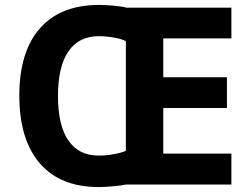

<svg xmlns="http://www.w3.org/2000/svg" viewBox="-20 -745 1013 775"><path d="M58 -359Q58 -536 141 -630.5Q224 -725 379 -725Q408 -725 440.5 -722Q473 -719 490 -714H914V-590H639V-433H896V-309H639V-125H914V0H488Q470 4 436 7Q402 10 378 10Q223 10 140.5 -86Q58 -182 58 -359ZM488 -136V-579Q471 -588 439 -593.5Q407 -599 379 -599Q298 -599 256 -537.5Q214 -476 214 -358Q214 -239 256 -178Q298 -117 378 -117Q409 -117 439 -122.5Q469 -128 488 -136Z"/></svg>

Font: OpenSansMMV
Style: Bold
Weight: 700
Foundry: Ascender Corporation
Version: Version 4.001